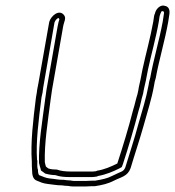

<svg xmlns="http://www.w3.org/2000/svg" viewBox="-20 -706 633 694"><path d="M119 -406C117 -394 114 -383 113 -371L110 -354C100 -274 90 -190 95 -122C95 -111 95 -100 96 -90C96 -74 99 -58 113 -53C125 -48 135 -43 153 -41C174 -39 184 -36 204 -36C211 -35 218 -34 226 -34C232 -33 238 -32 244 -32H289C296 -32 304 -33 312 -33H323C349 -37 371 -42 392 -53C417 -66 441 -68 452 -98C467 -149 485 -201 500 -255C513 -303 528 -347 537 -398C538 -406 540 -415 543 -424C555 -490 576 -559 588 -627L592 -653C595 -670 590 -683 575 -685C573 -685 572 -686 570 -686C556 -686 543 -672 540 -657C538 -654 538 -651 537 -648L534 -628C524 -571 507 -511 495 -455C493 -443 490 -431 488 -419C485 -405 483 -396 482 -392C481 -384 479 -375 477 -366C471 -348 467 -326 461 -308C445 -245 424 -176 404 -115C382 -104 357 -93 331 -89C329 -88 327 -87 326 -87C322 -87 319 -86 316 -86H235C217 -86 199 -88 186 -93C175 -93 164 -94 155 -97C151 -99 149 -102 146 -104C144 -110 143 -115 142 -120C140 -188 153 -268 163 -346C165 -358 166 -369 168 -381L208 -609C211 -628 221 -640 211 -652C194 -673 165 -650 158 -627ZM139 -406 177 -625C179 -629 181 -634 185 -637C191 -642 191 -642 194 -638C196 -635 193 -637 188 -609L148 -381C146 -368 145 -357 143 -346V-345C133 -268 119 -187 121 -116L122 -114V-113C123 -108 125 -102 127 -95L128 -90L132 -87C132 -87 137 -83 143 -79L145 -78H146C156 -75 171 -73 180 -73C197 -67 214 -66 232 -66H313C321 -66 322 -67 323 -67C330 -67 335 -70 335 -70C363 -75 389 -86 411 -97L420 -102L424 -112C444 -173 465 -244 481 -306C488 -327 491 -348 496 -363V-364L497 -366C498 -374 500 -382 502 -392C503 -396 505 -405 508 -418V-419C510 -430 513 -443 515 -455C527 -511 544 -570 554 -628L557 -648L558 -651L559 -654L560 -657C561 -661 564 -665 565 -666C573 -665 574 -664 572 -653L568 -627C556 -561 535 -492 523 -425C520 -415 518 -406 517 -398C508 -349 494 -306 480 -257C466 -204 448 -151 433 -101C426 -84 418 -87 385 -70C368 -61 348 -57 324 -53H315C305 -53 297 -52 292 -52H247C243 -52 239 -53 233 -54H232H230C224 -54 218 -55 211 -56H209H208C190 -56 181 -59 159 -61C144 -63 137 -67 124 -72H123C120 -73 117 -79 117 -94L116 -95V-96C114 -104 115 -115 115 -126L114 -127C109 -192 120 -275 130 -354L134 -372V-373C135 -384 137 -394 139 -406Z"/></svg>

Font: Scribbler
Style: ClrIta
Weight: 400
Designer: Mew Too
Foundry: Cannot Into Space Fonts
Version: Version 1.001